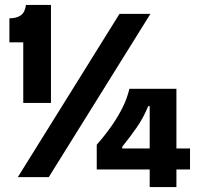

<svg xmlns="http://www.w3.org/2000/svg" viewBox="-20 -716 803 776"><path d="M74 -300V-545H18V-642Q47 -642 64 -654Q81 -666 85 -696H186V-300ZM52 0 463 -660H588L177 0ZM371 -31V-131Q406 -171 432 -208.5Q458 -246 476 -282.5Q494 -319 503 -357H693V40H585V-287H579Q560 -240 532 -200Q504 -160 474 -123V-116H748V-31Z"/></svg>

Font: Bricolage Grotesque 96pt ExtraBold 96pt SemiBold
Style: Regular
Weight: 600
Version: Version 1.001;gftools[0.9.33.dev8+g029e19f]